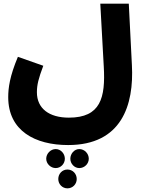

<svg xmlns="http://www.w3.org/2000/svg" viewBox="-20 -765 799 1051"><path d="M25 -233C25 -49 172 29 353 29C646 29 714 -190 702 -409L685 -745H529L548 -401C558 -230 531 -121 357 -121C249 -121 182 -171 182 -260C182 -301 191 -336 217 -405L78 -454C33 -347 25 -283 25 -233ZM414 51C387 51 365 76 365 104C365 131 387 155 414 155C443 155 466 131 466 104C466 76 443 51 414 51ZM285 51C257 51 233 76 233 104C233 131 257 155 285 155C313 155 335 131 335 104C335 76 313 51 285 51ZM349 163C321 163 299 186 299 215C299 243 321 266 349 266C378 266 400 243 400 215C400 186 378 163 349 163Z"/></svg>

Font: Noto Sans Arabic UI XBd
Style: Regular
Weight: 800
Designer: Monotype Design Team, Nadine Chahine and Nizar Qandah
Foundry: Monotype Imaging Inc.
Version: Version 2.010